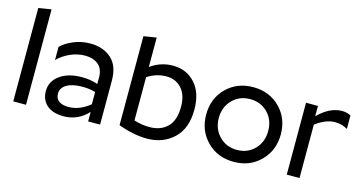

<svg xmlns="http://www.w3.org/2000/svg" viewBox="-75 -1030 2583 1367"><g transform="rotate(15 1216.0 -346.5)"><path d="M70 -688 164 -703V0H70Z M458 -63Q541 -63 616 -125V-215Q571 -228 522 -228Q445 -228 404 -203Q363 -178 363 -136Q363 -99 389 -81Q415 -63 458 -63ZM616 -322Q616 -386 578.5 -416.5Q541 -447 483 -447Q424 -447 370.5 -422.5Q317 -398 281 -361V-458Q312 -490 370 -515Q428 -540 495 -540Q589 -540 649.5 -487Q710 -434 710 -323V0H622V-70Q548 10 443 10Q363 10 319 -28Q275 -66 275 -132Q275 -203 336.5 -248Q398 -293 499 -293Q565 -293 616 -274Z M939 -703V-486Q1014 -540 1104 -540Q1204 -540 1267.5 -470.5Q1331 -401 1331 -276Q1331 -137 1253 -63.5Q1175 10 1057 10Q958 10 845 -32V-688ZM1053 -74Q1136 -74 1185 -122.5Q1234 -171 1234 -271Q1234 -358 1191 -406Q1148 -454 1078 -454Q1005 -454 939 -411V-92Q997 -74 1053 -74Z M1971 -265Q1971 -384 1893 -462Q1815 -540 1696 -540Q1577 -540 1499 -462Q1421 -384 1421 -265Q1421 -147 1499 -68.5Q1577 10 1696 10Q1815 10 1893 -68.5Q1971 -147 1971 -265ZM1696 -78Q1618 -78 1566 -131.5Q1514 -185 1514 -265Q1514 -346 1566 -399Q1618 -452 1696 -452Q1775 -452 1826.5 -399.5Q1878 -347 1878 -265Q1878 -184 1826.5 -131Q1775 -78 1696 -78Z M2086 -530H2174V-454Q2260 -540 2351 -540Q2385 -540 2415 -524V-425Q2374 -450 2323 -450Q2255 -450 2180 -394V0H2086Z"/></g></svg>

Font: Roundo Medium
Style: Regular
Weight: 500
Designer: Namrata Goyal (Gurmukhi), Shiva Nallaperumal (Latin)
Foundry: Indian Type Foundry
Version: Version 1.000;PS 1.0;hotconv 1.0.88;makeotf.lib2.5.647800